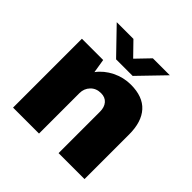

<svg xmlns="http://www.w3.org/2000/svg" viewBox="-187 -883 1041 1041"><g transform="rotate(45 333.5 -362.5)"><path d="M424 -540Q516 -540 562 -489Q608 -438 608 -342V0H409V-318Q409 -352 391.5 -372.5Q374 -393 342 -393Q305 -393 282 -369Q259 -345 259 -310V0H60V-528H223L236 -448Q267 -490 317.5 -515Q368 -540 424 -540ZM537 -725 397 -580H270L130 -725H258L333 -648L407 -725Z"/></g></svg>

Font: Archicoco
Style: Regular
Weight: 400
Designer: Hector Gatti
Foundry: Hector Gatti
Version: 1.002